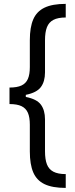

<svg xmlns="http://www.w3.org/2000/svg" viewBox="-20 -757 381 977"><path d="M131.8 -416V-552.7Q131.8 -618.2 149.2 -658.4Q166.5 -698.7 206.5 -718Q246.6 -737.3 314.5 -737.3V-668Q274.9 -668 251.7 -655.8Q228.5 -643.6 218.8 -618.4Q209 -593.3 209 -551.8V-388.7Q209 -342.3 188 -314Q167 -285.6 111.3 -274.4V-263.7Q167 -252.9 188 -224.6Q209 -196.3 209 -149.4V12.7Q209 54.2 218.8 79.3Q228.5 104.5 251.7 116.7Q274.9 128.9 314.5 128.9V199.2Q246.1 199.2 206.3 179.9Q166.5 160.6 149.2 120.1Q131.8 79.6 131.8 13.7V-122.1Q131.8 -160.6 121.8 -183.3Q111.8 -206.1 89.4 -216.8Q66.9 -227.5 28.3 -227.5V-311.5Q66.9 -311.5 89.4 -322Q111.8 -332.5 121.8 -355.2Q131.8 -377.9 131.8 -416Z"/></svg>

Font: Pretendard JP
Style: Regular
Weight: 400
Designer: Base glyphs from Inter by Rasmus Andersson; Hangeul glyphs from Noto Sans CJK(Source Han Sans) by Jang Soo-young and Kan
Foundry: Kil Hyung-jin
Version: Version 1.309